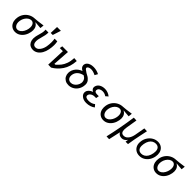

<svg xmlns="http://www.w3.org/2000/svg" viewBox="405 -2586 4615 4615"><g transform="rotate(45 2712.0 -279.0)"><path d="M38 -218Q38 -250.5 43.5 -279.5Q57 -358 101.2 -419.8Q145.5 -481.5 211.8 -517Q278 -552.5 356 -555Q423 -557 623.5 -586L613 -488.5Q518 -498.5 426.5 -504Q527.5 -449 527.5 -327.5Q527.5 -298.5 521.5 -264.5Q508 -187.5 469.5 -125Q431 -62.5 373.2 -26.2Q315.5 10 246.5 10Q184 10 136.5 -19.5Q89 -49 63.5 -100.8Q38 -152.5 38 -218ZM427 -280.5Q431.5 -307.5 431.5 -332Q431.5 -394 404.2 -431.2Q377 -468.5 329 -468.5Q286.5 -468.5 246.8 -441.5Q207 -414.5 178.5 -368Q150 -321.5 140 -265.5Q135.5 -241 135.5 -218Q135.5 -175.5 149.5 -141.8Q163.5 -108 188.5 -89Q213.5 -70 246 -70Q286.5 -70 324.2 -98Q362 -126 389.2 -174.2Q416.5 -222.5 427 -280.5Z M668 -192.5Q668 -223.5 675 -261Q678.5 -281 685 -305.2Q691.5 -329.5 698 -352.5Q713.5 -405 721.2 -441.8Q729 -478.5 729 -516Q729 -534.5 727 -550H825.5Q826.5 -500 816.2 -449.8Q806 -399.5 787 -333Q771.5 -278 766.5 -251Q761.5 -220 761.5 -196Q761.5 -141.5 784.5 -108Q807.5 -74.5 858 -74.5Q903.5 -74.5 939.5 -106.5Q975.5 -138.5 998.8 -187.2Q1022 -236 1031 -287Q1044 -363.5 1044 -438Q1044 -501 1034.5 -550H1126Q1138 -495.5 1138 -433.5Q1138 -361 1121.5 -277Q1105.5 -191.5 1067.5 -126.2Q1029.5 -61 974.8 -25Q920 11 854.5 11Q798.5 11 756.2 -13.8Q714 -38.5 691 -84.5Q668 -130.5 668 -192.5ZM1008 -790 940.5 -581H871L878.5 -790Z M1387.5 -478H1282L1295 -550H1488.5L1459 -118Q1466.5 -118 1477 -119.5Q1487.5 -121 1493 -123Q1553.5 -178 1594 -229.2Q1634.5 -280.5 1664 -360.2Q1693.5 -440 1699 -553.5L1791.5 -546.5Q1778 -340 1687.8 -206.8Q1597.5 -73.5 1466 2L1367.5 0Z M1847 -198.5Q1847 -223.5 1851 -244Q1860 -296 1889 -342.2Q1918 -388.5 1962 -422.5Q2006 -456.5 2059 -473.5Q2018.5 -493 1995.2 -522.8Q1972 -552.5 1972 -589.5Q1972 -596 1974 -610Q1980 -644.5 2006 -672.2Q2032 -700 2076.8 -716.2Q2121.5 -732.5 2181 -732.5Q2231 -732.5 2281.2 -720.2Q2331.5 -708 2375 -684Q2366 -667 2346.5 -632L2333.5 -609Q2281.5 -633.5 2245.8 -642.8Q2210 -652 2180 -652Q2149.5 -652 2125.2 -644.5Q2101 -637 2086.5 -624.2Q2072 -611.5 2069.5 -596Q2068 -577 2090.5 -557.5Q2113 -538 2159.5 -508.5Q2205.5 -485.5 2237.8 -465.2Q2270 -445 2288.5 -422Q2311.5 -402.5 2326.5 -370.8Q2341.5 -339 2341.5 -293.5Q2341.5 -267.5 2336.5 -240.5Q2324 -167 2283.5 -110.8Q2243 -54.5 2184 -23.8Q2125 7 2058 7Q1993.5 7 1945.8 -20.5Q1898 -48 1872.5 -94.8Q1847 -141.5 1847 -198.5ZM2242.5 -248.5Q2245 -265 2245 -279Q2245 -320.5 2223.2 -357.8Q2201.5 -395 2150 -422Q2063.5 -403.5 2010.5 -355.2Q1957.5 -307 1944 -232Q1941 -213.5 1941 -196Q1941 -158 1955.8 -130.5Q1970.5 -103 1997 -88.5Q2023.5 -74 2057 -74Q2103.5 -74 2143 -99Q2182.5 -124 2208.5 -164.2Q2234.5 -204.5 2242.5 -248.5Z M2507.5 -41.5Q2454.5 -85.5 2454.5 -143Q2454.5 -153.5 2457 -167Q2465.5 -211.5 2501 -245.5Q2536.5 -279.5 2594 -300Q2525.5 -329 2525.5 -390Q2525.5 -400 2528 -413.5Q2534 -445.5 2552.8 -472.5Q2571.5 -499.5 2601 -517.5Q2629 -535.5 2665.8 -545Q2702.5 -554.5 2744 -554.5Q2795 -554.5 2842 -538Q2889 -522 2935 -485.5L2873 -431.5Q2847 -452.5 2813.8 -463Q2780.5 -473.5 2746 -473.5Q2696.5 -473.5 2661 -452.2Q2625.5 -431 2619.5 -391Q2618.5 -382 2618.5 -378.5Q2618.5 -323.5 2709.5 -323.5H2763.5L2750 -245.5H2696Q2663 -245.5 2632 -233.8Q2601 -222 2579.8 -200Q2558.5 -178 2553.5 -149.5Q2552.5 -140.5 2552.5 -137Q2552.5 -104 2583.5 -87.2Q2614.5 -70.5 2669.5 -70.5Q2718.5 -70.5 2760.8 -84.5Q2803 -98.5 2835.5 -126L2888 -65.5Q2849 -32 2788.8 -12.5Q2728.5 7 2663.5 7Q2614.5 7 2576 -5Q2537.5 -17 2507.5 -41.5Z M3038 -218Q3038 -250.5 3043.5 -279.5Q3057 -358 3101.2 -419.8Q3145.5 -481.5 3211.8 -517Q3278 -552.5 3356 -555Q3423 -557 3623.5 -586L3613 -488.5Q3518 -498.5 3426.5 -504Q3527.5 -449 3527.5 -327.5Q3527.5 -298.5 3521.5 -264.5Q3508 -187.5 3469.5 -125Q3431 -62.5 3373.2 -26.2Q3315.5 10 3246.5 10Q3184 10 3136.5 -19.5Q3089 -49 3063.5 -100.8Q3038 -152.5 3038 -218ZM3427 -280.5Q3431.5 -307.5 3431.5 -332Q3431.5 -394 3404.2 -431.2Q3377 -468.5 3329 -468.5Q3286.5 -468.5 3246.8 -441.5Q3207 -414.5 3178.5 -368Q3150 -321.5 3140 -265.5Q3135.5 -241 3135.5 -218Q3135.5 -175.5 3149.5 -141.8Q3163.5 -108 3188.5 -89Q3213.5 -70 3246 -70Q3286.5 -70 3324.2 -98Q3362 -126 3389.2 -174.2Q3416.5 -222.5 3427 -280.5Z M3723.5 -554 3816 -550 3769 -264Q3762.5 -222 3762.5 -190Q3762.5 -134 3784 -103.2Q3805.5 -72.5 3857 -72.5Q3905.5 -72.5 3942.5 -101.2Q3979.5 -130 4003 -177.5Q4026.5 -225 4037.5 -282L4085 -550L4178 -546Q4164 -483 4141 -371.8Q4118 -260.5 4104 -187.5L4074 -5H3991.5L4003 -78.5Q3978.5 -41 3943 -18.5Q3907.5 4 3868 4Q3821.5 4 3790 -12.8Q3758.5 -29.5 3736 -69L3669.5 232L3578 228Q3661.5 -124.5 3723.5 -554Z M4242 -224.5Q4242 -251.5 4247.5 -283.5Q4260.5 -360.5 4303.5 -422.5Q4346.5 -484.5 4410 -520.2Q4473.5 -556 4546 -556Q4610.5 -556 4659 -527.8Q4707.5 -499.5 4733.8 -448.5Q4760 -397.5 4760 -331Q4760 -300.5 4754 -267.5Q4740.5 -190.5 4700 -128.8Q4659.5 -67 4598.8 -31.8Q4538 3.5 4465.5 3.5Q4400 3.5 4349.2 -25.2Q4298.5 -54 4270.2 -105.8Q4242 -157.5 4242 -224.5ZM4662.5 -282.5Q4668.5 -318 4668.5 -346Q4668.5 -416.5 4635 -451.8Q4601.5 -487 4542 -487Q4494 -487 4453 -464.2Q4412 -441.5 4382.5 -394Q4353 -346.5 4340 -274.5Q4334 -239.5 4334 -210Q4334 -139 4367.2 -102.8Q4400.5 -66.5 4459.5 -66.5Q4507 -66.5 4548.2 -90Q4589.5 -113.5 4619.5 -162Q4649.5 -210.5 4662.5 -282.5Z M4838 -218Q4838 -250.5 4843.5 -279.5Q4857 -358 4901.2 -419.8Q4945.5 -481.5 5011.8 -517Q5078 -552.5 5156 -555Q5223 -557 5423.5 -586L5413 -488.5Q5318 -498.5 5226.5 -504Q5327.5 -449 5327.5 -327.5Q5327.5 -298.5 5321.5 -264.5Q5308 -187.5 5269.5 -125Q5231 -62.5 5173.2 -26.2Q5115.5 10 5046.5 10Q4984 10 4936.5 -19.5Q4889 -49 4863.5 -100.8Q4838 -152.5 4838 -218ZM5227 -280.5Q5231.5 -307.5 5231.5 -332Q5231.5 -394 5204.2 -431.2Q5177 -468.5 5129 -468.5Q5086.5 -468.5 5046.8 -441.5Q5007 -414.5 4978.5 -368Q4950 -321.5 4940 -265.5Q4935.5 -241 4935.5 -218Q4935.5 -175.5 4949.5 -141.8Q4963.5 -108 4988.5 -89Q5013.5 -70 5046 -70Q5086.5 -70 5124.2 -98Q5162 -126 5189.2 -174.2Q5216.5 -222.5 5227 -280.5Z"/></g></svg>

Font: JuliaMono Medium
Style: Italic
Weight: 500
Italic angle: -9°
Monospace: yes
Designer: cormullion
Foundry: corm
Version: Version 0.054; ttfautohint (v1.8.4)